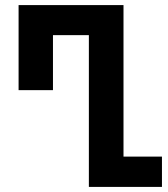

<svg xmlns="http://www.w3.org/2000/svg" viewBox="-20 -734 660 754"><path d="M329 0H616V-119H465V-714H53V-380H188V-596H329Z"/></svg>

Font: Noto Sans Georgian ExtraCondensed Bold
Style: Regular
Weight: 700
Width: 2
Designer: Monotype Design Team, Akaki Razmadze
Foundry: Google LLC
Version: Version 2.005